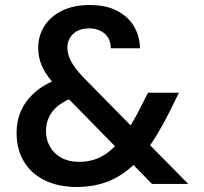

<svg xmlns="http://www.w3.org/2000/svg" viewBox="-20 -732 812 764"><path d="M585 0 216 -376Q170 -422 151 -460.5Q132 -499 132 -541Q132 -589 156 -627.5Q180 -666 226 -689Q272 -712 337 -712Q402 -712 446 -689Q490 -666 513 -627.5Q536 -589 537 -540H421Q420 -579 395.5 -599Q371 -619 336 -619Q294 -619 271 -597Q248 -575 248 -542Q248 -515 263 -487.5Q278 -460 310 -426L729 0ZM286 12Q212 12 158 -14.5Q104 -41 75 -89.5Q46 -138 46 -203Q46 -254 66 -296Q86 -338 126.5 -371Q167 -404 228 -423L268 -436L323 -361L284 -348Q222 -328 192.5 -293Q163 -258 163 -210Q163 -176 179 -148Q195 -120 224.5 -104Q254 -88 295 -88Q348 -88 390 -112.5Q432 -137 471 -190Q489 -215 507.5 -246Q526 -277 545 -316L569 -363H692L654 -286Q630 -238 605.5 -197.5Q581 -157 555 -124Q500 -54 434.5 -21Q369 12 286 12Z"/></svg>

Font: DM Sans 11pt SemiBold
Style: Regular
Weight: 600
Version: Version 4.004;gftools[0.9.30]